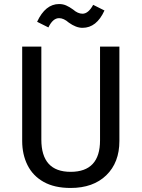

<svg xmlns="http://www.w3.org/2000/svg" viewBox="-20 -920 702 952"><path d="M330 12Q250 12 196.5 -18Q143 -48 116.5 -101Q90 -154 90 -221V-689H185V-228Q185 -68 330 -68Q476 -68 476 -224V-689H572V-221Q572 -114 507 -51Q442 12 330 12ZM389 -782Q357 -782 321 -808Q296 -830 273 -830Q242 -830 220 -784L164 -812Q205 -900 273 -900Q292 -900 308 -893Q324 -886 342 -873Q366 -852 389 -852Q418 -852 442 -896L498 -868Q459 -782 389 -782Z"/></svg>

Font: Trujillo
Style: Regular
Weight: 400
Designer: Fira Sans original fonts by bBox Type GmbH, Carrois Corporate GbR, & Edenspiekermann AG / Changes by Cristiano Sobral
Foundry: Fira Sans original fonts by bBox Type GmbH, Carrois Corporate GbR, & Edenspiekermann AG / Changes by Cristiano Sobral
Version: Version 4.301;October 17, 2021;FontCreator 14.0.0.2814 64-bi